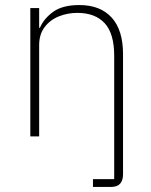

<svg xmlns="http://www.w3.org/2000/svg" viewBox="-20 -540 599 760"><path d="M348 200V169H432V-320Q432 -407 394.5 -448Q357 -489 286 -489Q247 -489 212.5 -475Q178 -461 156.5 -432.5Q135 -404 135 -361V0H100V-508H135V-430H138Q154 -467 191 -493.5Q228 -520 294 -520Q377 -520 422 -470.5Q467 -421 467 -326V150Q467 174 455.5 187Q444 200 419 200Z"/></svg>

Font: IBM Plex Sans ExtraLight
Style: Regular
Weight: 250
Designer: Mike Abbink, Paul van der Laan, Pieter van Rosmalen
Foundry: Bold Monday
Version: Version 3.201